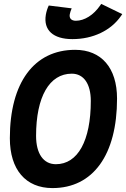

<svg xmlns="http://www.w3.org/2000/svg" viewBox="-20 -960 650 990"><path d="M250.5 9.8C460 9.8 583.5 -161.6 583.5 -451.7C583.5 -609.9 502.9 -703.1 367.2 -703.1C155.8 -703.1 30.8 -533.7 30.8 -247.1C30.8 -85.4 112.3 9.8 250.5 9.8ZM268.1 -113.3C204.1 -113.3 166 -167.5 166 -259.3C166 -460.9 234.4 -580.1 350.1 -580.1C411.6 -580.1 448.2 -527.8 448.2 -439.5C448.2 -234.4 381.3 -113.3 268.1 -113.3ZM353.5 -758.3C459.5 -758.3 552.2 -802.7 604 -877.9L610.4 -887.2L502 -939.9L496.6 -932.1C462.4 -882.3 415.5 -853 371.1 -853C347.7 -853 335.9 -865.7 339.8 -886.7C341.3 -895.5 345.2 -906.7 349.6 -917L231.4 -931.6C225.1 -918.9 219.2 -900.9 216.3 -883.8C203.1 -804.7 253.9 -758.3 353.5 -758.3Z"/></svg>

Font: Cascadia Code
Style: Bold Italic
Weight: 700
Italic angle: -10°
Monospace: yes
Designer: Aaron Bell
Foundry: Saja Typeworks
Version: Version 2404.023